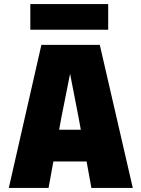

<svg xmlns="http://www.w3.org/2000/svg" viewBox="-20 -917 690 937"><path d="M120 -129V-284H547V-129ZM182 -698H467L628 0H426L364 -341L322 -557L279 -341L217 0H23ZM128 -772V-897H508V-772Z"/></svg>

Font: Azeret Mono ExtraBold
Style: Regular
Weight: 800
Designer: Martin Vácha
Foundry: Displaay
Version: Version 1.002